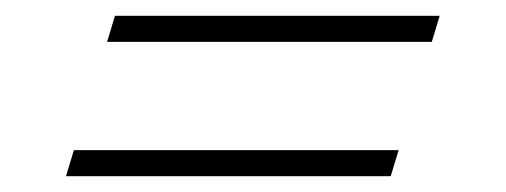

<svg xmlns="http://www.w3.org/2000/svg" viewBox="-20 -378 640 243"><path d="M125.5 -358H536.5L526.5 -325H115.5ZM73.5 -188H484.5L474.5 -155H63.5Z"/></svg>

Font: Newsreader 6pt ExtraLight
Style: Italic
Weight: 275
Italic angle: -17°
Designer: Hugues Gentile
Foundry: Production Type
Version: Version 1.003; ttfautohint (v1.8.3)